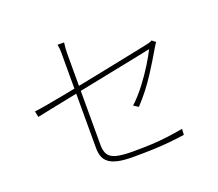

<svg xmlns="http://www.w3.org/2000/svg" viewBox="-124 -930 1249 1101"><g transform="rotate(-20 500.0 -379.5)"><path d="M329 -124Q329 -149 329 -194Q329 -239 329 -294.5Q329 -350 329 -409Q329 -468 329 -523Q329 -578 329 -621Q329 -664 329 -687Q329 -700 329 -710.5Q329 -721 328 -731.5Q327 -742 324 -756H364Q361 -735 360 -720Q359 -705 359 -687Q359 -665 359 -621.5Q359 -578 359 -522.5Q359 -467 359 -408Q359 -349 359 -293.5Q359 -238 359 -195.5Q359 -153 359 -131Q359 -94 373 -72.5Q387 -51 422.5 -42Q458 -33 522 -33Q586 -33 636.5 -35.5Q687 -38 733.5 -44Q780 -50 830 -59L828 -23Q780 -16 734 -11.5Q688 -7 634.5 -5Q581 -3 510 -3Q456 -3 420.5 -11Q385 -19 365 -34.5Q345 -50 337 -72.5Q329 -95 329 -124ZM861 -578Q857 -573 852.5 -565.5Q848 -558 844 -552Q826 -521 804.5 -485.5Q783 -450 758 -411.5Q733 -373 703.5 -335Q674 -297 641 -262L612 -280Q654 -319 693 -370Q732 -421 762.5 -470.5Q793 -520 809 -553Q809 -553 775 -546Q741 -539 684.5 -527.5Q628 -516 557.5 -502Q487 -488 413.5 -473Q340 -458 272.5 -444.5Q205 -431 154 -420.5Q103 -410 79 -405L72 -441Q98 -444 146.5 -452.5Q195 -461 258.5 -473Q322 -485 391.5 -499Q461 -513 528.5 -526.5Q596 -540 654 -552Q712 -564 751.5 -572Q791 -580 804 -583Q815 -585 825 -588.5Q835 -592 839 -595Z"/></g></svg>

Font: Noto Sans TC Thin
Style: Regular
Weight: 100
Designer: Ryoko NISHIZUKA 西塚涼子 (kana, bopomofo & ideographs); Paul D. Hunt (Latin, Greek & Cyrillic); Sandoll Communications 산돌커뮤니
Foundry: Adobe
Version: Version 2.004-H2;hotconv 1.0.118;makeotfexe 2.5.65603